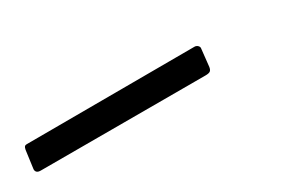

<svg xmlns="http://www.w3.org/2000/svg" viewBox="-7 -97 526 360"><g transform="rotate(-30 255.5 82.5)"><path d="M395 101Q394 107 391 109Q388 111 381 111H24Q18 111 15.5 108Q13 105 14 100L19 63Q20 58 21.5 56.5Q23 55 26 55L390 54Q394 54 397 57Q400 60 399 64Z"/></g></svg>

Font: Libre Franklin Light
Style: Italic
Weight: 300
Italic angle: -8°
Designer: Pablo Impallari, Rodrigo Fuenzalida, Nhung Nguyen
Foundry: Impallari Type
Version: Version 3.000